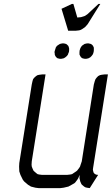

<svg xmlns="http://www.w3.org/2000/svg" viewBox="-20 -966 574 986"><path d="M78.1 -110.8 79.1 -128.9 143.1 -532.2 147 -549.8 149.9 -559.1 154.8 -565.9 165 -575.2 172.9 -580.1 182.1 -582 198.2 -584H213.9L143.1 -137.2L142.1 -120.1L143.1 -110.8L146 -103L151.9 -89.8L155.8 -85.9L166 -77.1L172.9 -71.8L181.2 -69.8L195.8 -67.9H324.2L340.8 -69.8L350.1 -71.8L357.9 -77.1L371.1 -85.9L376 -89.8L386.2 -103L391.1 -110.8L394 -120.1L399.9 -137.2L461.9 -532.2L466.8 -549.8L470.2 -559.1L475.1 -565.9L483.9 -575.2L493.2 -580.1L502 -582L518.1 -584H534.2L458 -103L457 -94.2L458 -89.8L460 -81.1L463.9 -75.2L472.2 -69.8L476.1 -68.8L483.9 -67.9L440.9 0L426.8 -2L418.9 -3.9L412.1 -7.8L400.9 -17.1L397.9 -21L392.1 -34.2L390.1 -43L388.2 -50.8L389.2 -67.9L381.8 -50.8L377 -43L366.2 -28.8L361.8 -24.9L348.1 -17.1L331.1 -7.8L306.2 -2L290 0H178.2L162.1 -2L139.2 -7.8L124 -17.1L104 -34.2L97.2 -43L85 -67.9L79.1 -85.9ZM259.8 -699.2 262.2 -708 265.1 -716.8 266.1 -721.2 272 -730 278.8 -734.9 287.1 -740.2 291 -741.2 299.8 -743.2H308.1L315.9 -741.2L319.8 -740.2L326.2 -734.9L331.1 -730L334 -721.2L335 -716.8V-708L334 -699.2L330.1 -689.9L329.1 -686L323.2 -678.2L315.9 -671.9L308.1 -667L304.2 -666L294.9 -664.1H287.1L278.8 -666L274.9 -667L269 -671.9L264.2 -678.2L261.2 -686V-689.9ZM295.9 -920.9 349.1 -945.8H356.9L377 -876L396 -877.9L412.1 -882.8L417 -884.8L430.2 -894L485.8 -945.8H495.1L430.2 -841.8L419.9 -830.1L416 -826.2L400.9 -815.9L393.1 -812L386.2 -810.1L368.2 -808.1H330.1ZM388.2 -686V-689.9V-699.2L389.2 -708L392.1 -716.8L394 -721.2L399.9 -730L405.8 -734.9L414.1 -740.2L418 -741.2L426.8 -743.2H435.1L442.9 -741.2L446.8 -740.2L454.1 -734.9L458 -730L461.9 -721.2V-716.8V-708L460.9 -699.2L458 -689.9L456.1 -686L450.2 -678.2L443.8 -671.9L435.1 -667L432.1 -666L422.9 -664.1H415L405.8 -666L402.8 -667L396 -671.9L392.1 -678.2Z"/></svg>

Font: Petahja
Style: Italic
Weight: 400
Designer: T. Christopher White
Version: Version 1.1